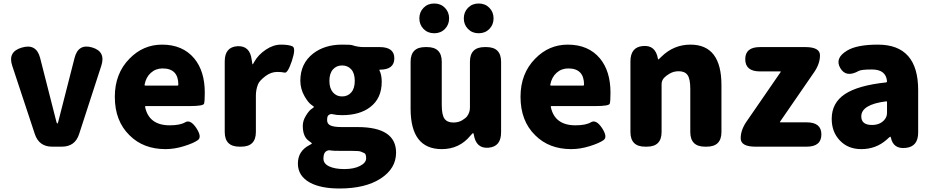

<svg xmlns="http://www.w3.org/2000/svg" viewBox="-20 -838 5331 1097"><path d="M278 0Q203 0 179 -72L50 -462Q23 -542 104 -566Q187 -591 209 -508L302 -143Q305 -132 307.5 -132Q310 -132 313 -143L406 -507Q427 -590 506 -567Q585 -544 559 -463L432 -72Q409 0 333 0Z M926 14Q799 14 720 -65Q636 -147 636 -285Q636 -418 720 -503Q798 -583 906 -583Q1024 -583 1090 -504Q1150 -431 1150 -309Q1150 -260 1146 -246Q1142 -232 1065 -232H813Q808 -232 809 -227Q831 -122 950 -122Q1009 -122 1038.5 -139.5Q1068 -157 1102 -106Q1135 -55 1110.5 -37.5Q1086 -20 1031.5 -3Q977 14 926 14ZM806 -354Q805 -349 810 -349H994Q999 -349 999 -354Q999 -447 909 -447Q870 -447 842 -422Q814 -397 806 -354Z M1348 0Q1264 0 1264 -84V-487Q1264 -569 1336 -574Q1408 -578 1418 -497L1421 -478Q1422 -470 1423.5 -470Q1425 -470 1433 -485Q1455 -525 1500 -555Q1542 -583 1585.5 -583Q1629 -583 1650.5 -573.5Q1672 -564 1648 -491Q1624 -419 1606.5 -423Q1589 -427 1564 -427Q1529 -427 1498 -404Q1462 -377 1454 -356Q1442 -325 1442 -292V-84Q1442 0 1358 0Z M1920 239Q1814 239 1752 206Q1682 168 1682 96.5Q1682 25 1748 -9Q1762 -16 1762 -18.5Q1762 -21 1746 -32Q1710 -56 1710 -119Q1710 -148 1727.5 -176.5Q1745 -205 1758 -214Q1774 -225 1774 -227Q1774 -229 1758 -240Q1741 -252 1720 -288Q1696 -330 1696 -377Q1696 -475 1769 -532Q1835 -583 1934 -583Q1984 -583 1992 -580Q2024 -569 2058 -569H2149Q2233 -569 2233 -505Q2233 -440 2151 -440Q2146 -440 2148 -436Q2161 -410 2161 -371Q2161 -276 2095 -226Q2035 -180 1934 -180Q1903 -180 1883 -185Q1867 -190 1855 -178Q1849 -172 1849 -151Q1849 -130 1868.5 -121Q1888 -112 1933 -112H2023Q2243 -112 2243 34Q2243 125 2155 182Q2067 239 1920 239ZM1989 24H1935Q1879 24 1872 22Q1854 17 1840 29Q1828 40 1828 68.5Q1828 97 1860.5 112.5Q1893 128 1947.5 128Q2002 128 2037 110Q2072 92 2072 66.5Q2072 41 2061 36.5Q2050 32 2041 28Q2032 24 1989 24ZM1882 -310.5Q1902 -287 1934.5 -287Q1967 -287 1987 -310Q2007 -333 2007 -376Q2007 -419 1987 -441.5Q1967 -464 1934.5 -464Q1902 -464 1882 -441Q1862 -418 1862 -376Q1862 -334 1882 -310.5Z M2504 14Q2326 14 2326 -217V-485Q2326 -569 2410 -569H2420Q2504 -569 2504 -485V-239Q2504 -182 2519.5 -160Q2535 -138 2570 -138Q2600 -138 2621 -151Q2642 -164 2649 -174Q2665 -196 2665 -223V-485Q2665 -569 2749 -569H2759Q2843 -569 2843 -485V-82Q2843 0 2771 6Q2700 12 2687 -69Q2685 -78 2683 -78Q2681 -78 2667 -62Q2604 14 2504 14ZM2461 -648Q2424 -648 2400 -672.5Q2376 -697 2376 -733Q2376 -769 2400 -793.5Q2424 -818 2461 -818Q2498 -818 2522 -793.5Q2546 -769 2546 -733Q2546 -697 2522 -672.5Q2498 -648 2461 -648ZM2715 -648Q2678 -648 2654 -672.5Q2630 -697 2630 -733Q2630 -769 2654 -793.5Q2678 -818 2715 -818Q2752 -818 2776 -793.5Q2800 -769 2800 -733Q2800 -697 2776 -672.5Q2752 -648 2715 -648Z M3244 14Q3117 14 3038 -65Q2954 -147 2954 -285Q2954 -418 3038 -503Q3116 -583 3224 -583Q3342 -583 3408 -504Q3468 -431 3468 -309Q3468 -260 3464 -246Q3460 -232 3383 -232H3131Q3126 -232 3127 -227Q3149 -122 3268 -122Q3327 -122 3356.5 -139.5Q3386 -157 3420 -106Q3453 -55 3428.5 -37.5Q3404 -20 3349.5 -3Q3295 14 3244 14ZM3124 -354Q3123 -349 3128 -349H3312Q3317 -349 3317 -354Q3317 -447 3227 -447Q3188 -447 3160 -422Q3132 -397 3124 -354Z M3666 0Q3582 0 3582 -84V-487Q3582 -569 3653 -575Q3725 -582 3739 -503Q3740 -498 3741.5 -498Q3743 -498 3760 -515Q3830 -583 3925 -583Q4102 -583 4102 -352V-84Q4102 0 4018 0H4008Q3924 0 3924 -84V-330Q3924 -387 3908.5 -409Q3893 -431 3858 -431Q3830 -431 3807 -418Q3788 -407 3777 -396Q3760 -380 3760 -357V-84Q3760 0 3676 0Z M4296 0Q4212 0 4212 -48Q4212 -95 4245 -143L4440 -426Q4443 -430 4438 -430H4322Q4238 -430 4238 -500Q4238 -569 4322 -569H4581Q4665 -569 4665 -522Q4665 -474 4632 -426L4437 -143Q4434 -139 4439 -139H4589Q4673 -139 4673 -70Q4673 0 4589 0Z M4901 14Q4824 14 4777 -37Q4732 -85 4732 -159Q4732 -250 4807 -300Q4882 -350 5042 -367Q5048 -368 5048 -374Q5042 -441 4962 -441Q4902 -441 4887 -433Q4814 -392 4781 -449Q4748 -506 4820 -549Q4876 -583 4996 -583Q5226 -583 5226 -323V-81Q5226 0 5155 7Q5084 15 5070 -52Q5069 -57 5066.5 -57Q5064 -57 5046 -40Q4985 14 4901 14ZM4962 -124Q5006 -124 5031 -151Q5048 -169 5048 -193V-255Q5048 -260 5043 -259Q4901 -241 4901 -173Q4901 -124 4962 -124Z"/></svg>

Font: Resource Han Rounded KR Heavy
Style: Regular
Weight: 900
Designer: Cyano Hao (round all glyphs); Ryoko NISHIZUKA 西塚涼子 (kana, bopomofo & ideographs); Paul D. Hunt (Latin, Greek & Cyrillic)
Foundry: Cyano Hao
Version: 0.990